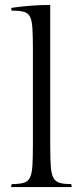

<svg xmlns="http://www.w3.org/2000/svg" viewBox="-20 -756 340 776"><path d="M183 -736V-174Q183 -119 185 -86.5Q187 -54 195.5 -38Q204 -22 221 -17Q238 -12 268 -12L270 0H25L27 -12Q58 -12 75.5 -17Q93 -22 101 -38Q109 -54 111 -86.5Q113 -119 113 -174V-556Q113 -610 111 -642Q109 -674 101 -689Q93 -704 75.5 -708.5Q58 -713 27 -713L25 -724Q25 -724 47 -727Q69 -730 105.5 -733Q142 -736 183 -736Z"/></svg>

Font: Gilda Display
Style: Regular
Weight: 400
Designer: Eduardo Rodriguez Tunni
Foundry: Eduardo Rodriguez Tunni
Version: Version 1.002; ttfautohint (v1.8.4.7-5d5b);gftools[0.9.22]